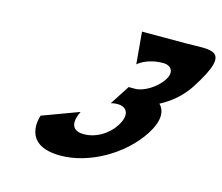

<svg xmlns="http://www.w3.org/2000/svg" viewBox="-116 -996 1345 1165"><g transform="rotate(15 556.0 -413.5)"><path d="M655.9 -639C655.9 -639 707.3 -689 811.3 -689C864.3 -689 888.7 -651 854.3 -598C815.5 -538 738 -494 688 -494H647L567.3 -371C567.3 -371 587.2 -377 607.2 -377C673.2 -377 693.8 -327 647.8 -256C602.5 -186 527.2 -147 458.2 -147C334.2 -147 404.8 -273 404.8 -273L175.8 -188C175.8 -188 100.3 15 354.3 15C531.3 15 733.5 -98 835.8 -256C892.2 -343 892 -406 853.2 -445C920.9 -480 982.6 -532 1026.6 -600C1207.3 -879 1068.1 -840 911.1 -840H638.1Z"/></g></svg>

Font: Hussar
Style: BdWodka
Weight: 700
Foundry: Cannot Into Space Fonts
Version: Version 2.00